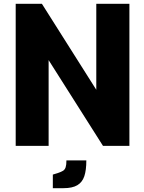

<svg xmlns="http://www.w3.org/2000/svg" viewBox="-20 -762 752 1003"><path d="M62 0V-742H199L483 -293V-742H656V0H518L234 -448V0ZM256 221V150L282 142Q300 136 309.5 130Q319 124 323 111.5Q327 99 327 76H431Q431 127 420.5 158.5Q410 190 384 205.5Q358 221 312 221Z"/></svg>

Font: Exo Thin ExtraBold
Style: Regular
Weight: 800
Version: Version 2.000